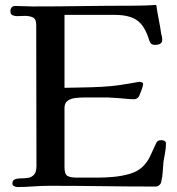

<svg xmlns="http://www.w3.org/2000/svg" viewBox="-20 -753 714 774"><path d="M649 -174Q649 -156 645.5 -137.5Q642 -119 639 -101Q637 -81 636 -60.5Q635 -40 630 -20Q629 -13 622.5 -7Q616 -1 608 -1Q501 -1 394 -2.5Q287 -4 180 -4Q147 -4 114.5 -1.5Q82 1 50 1Q44 1 37 -2.5Q30 -6 30 -13Q30 -26 40 -30Q50 -34 64.5 -34Q79 -34 93 -36Q107 -38 117 -48.5Q127 -59 127 -84L126 -653Q126 -676 113 -682.5Q100 -689 81 -689Q73 -689 64.5 -688.5Q56 -688 48 -688Q38 -688 30 -692Q22 -696 22 -707Q22 -729 43 -729Q60 -729 77 -728Q94 -727 111 -727Q212 -727 312.5 -728.5Q413 -730 514 -730Q562 -730 610 -733Q614 -704 620 -674.5Q626 -645 630 -615Q632 -610 633 -604Q634 -598 634 -593Q634 -581 625.5 -576.5Q617 -572 606 -572Q596 -572 591 -575.5Q586 -579 582 -589Q565 -647 534 -670Q503 -693 442 -693H240V-399Q278 -400 315 -400.5Q352 -401 389 -403Q428 -405 465 -410.5Q502 -416 540 -423Q541 -423 541.5 -423Q542 -423 543 -423Q546 -423 551.5 -421Q557 -419 557 -415Q557 -408 550.5 -390Q544 -372 541 -366Q534 -353 520 -353Q512 -353 503.5 -353.5Q495 -354 487 -355Q469 -357 451 -358Q433 -359 415 -360Q390 -360 366 -360Q342 -360 317 -360Q303 -360 284.5 -358Q266 -356 253 -347Q240 -338 240 -318V-79Q240 -50 252.5 -43.5Q265 -37 290 -37H377Q404 -37 437.5 -40Q471 -43 502.5 -52Q534 -61 554 -80Q575 -100 586.5 -126Q598 -152 610 -177Q615 -188 630 -188Q637 -188 643 -185Q649 -182 649 -174Z"/></svg>

Font: Kaisei Tokumin Medium
Style: Regular
Weight: 500
Designer: Font-Kai,
Foundry: KAZUO KANAI
Version: Version 5.003